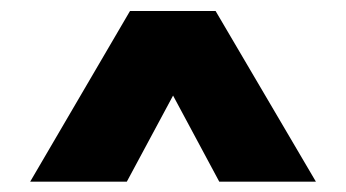

<svg xmlns="http://www.w3.org/2000/svg" viewBox="-20 -706 644 357"><path d="M36.1 -368.2 221.7 -685.5H380.9L567.4 -368.2H387.7L301.8 -528.3L215.8 -368.2Z"/></svg>

Font: GenEi M Gothic v2 Black
Style: Regular
Weight: 900
Version: Version 2.0